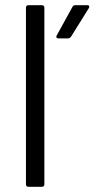

<svg xmlns="http://www.w3.org/2000/svg" viewBox="-20 -720 401 740"><path d="M90 0Q80 0 80 -10V-690Q80 -700 90 -700H141Q151 -700 151 -690V-10Q151 0 141 0ZM206 -572Q200 -572 198.5 -574.5Q197 -577 197 -579Q197 -581 199 -584L259 -693Q262 -700 271 -700H316Q322 -700 323 -697.5Q324 -695 324 -694Q324 -691 322 -688L254 -579Q249 -572 242 -572Z"/></svg>

Font: LinhAnh
Style: Regular
Weight: 400
Designer: Jeremy Tribby
Foundry: Tribby Type
Version: Version 1.408